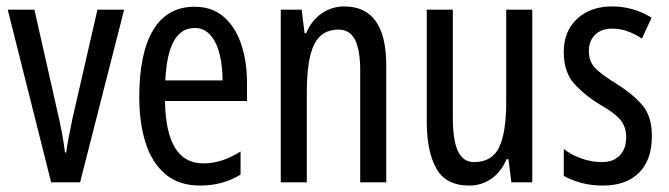

<svg xmlns="http://www.w3.org/2000/svg" viewBox="-20 -567 2079 597"><path d="M139 0 4 -537H87L159 -218Q166 -188 172 -157Q178 -126 182 -93H186Q188 -110 193 -137Q198 -164 205 -197L283 -537H366L229 0Z M585 -546Q640 -546 676 -514.5Q712 -483 730 -429.5Q748 -376 748 -309V-253H493Q496 -59 612 -59Q641 -59 669.5 -68Q698 -77 728 -96V-24Q672 10 603 10Q535 10 493 -26.5Q451 -63 432 -125Q413 -187 413 -265Q413 -402 456.5 -474Q500 -546 585 -546ZM585 -480Q544 -480 521 -440Q498 -400 494 -317H672Q672 -361 663 -398Q654 -435 634.5 -457.5Q615 -480 585 -480Z M1050 -547Q1181 -547 1181 -364V0H1100V-348Q1100 -411 1084 -443Q1068 -475 1032 -475Q980 -475 957 -429Q934 -383 934 -279V0H853V-537H918L927 -464H932Q949 -504 980.5 -525.5Q1012 -547 1050 -547Z M1635 -537V0H1570L1561 -72H1555Q1538 -32 1507.5 -11Q1477 10 1439 10Q1366 10 1336.5 -43.5Q1307 -97 1307 -187V-537H1388V-202Q1388 -131 1404 -97Q1420 -63 1454 -63Q1510 -63 1532 -109Q1554 -155 1554 -251V-537Z M2007 -144Q2007 -70 1967 -30Q1927 10 1855 10Q1818 10 1787 1.5Q1756 -7 1733 -20V-104Q1755 -86 1787 -74.5Q1819 -63 1852 -63Q1887 -63 1907 -83.5Q1927 -104 1927 -141Q1927 -173 1908.5 -195Q1890 -217 1845 -242Q1795 -273 1764 -308.5Q1733 -344 1733 -406Q1733 -470 1774.5 -508.5Q1816 -547 1883 -547Q1950 -547 2006 -512L1976 -447Q1955 -461 1932 -469.5Q1909 -478 1884 -478Q1850 -478 1830.5 -459Q1811 -440 1811 -408Q1811 -376 1830 -356Q1849 -336 1896 -307Q1946 -276 1976.5 -241Q2007 -206 2007 -144Z"/></svg>

Font: Noto Sans Myanmar ExtraCondensed
Style: Regular
Weight: 400
Width: 2
Designer: Monotype Design Team
Foundry: Monotype Imaging Inc.
Version: Version 2.107; ttfautohint (v1.8.4.7-5d5b)